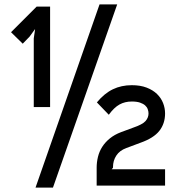

<svg xmlns="http://www.w3.org/2000/svg" viewBox="-20 -840 823 870"><path d="M728 -326Q728 -280 702 -247Q676 -214 616 -193L552 -169Q522 -158 507 -135Q492 -112 492 -83V-80L486 -73H728V1H418V-81Q418 -105 424 -129.5Q430 -154 443.5 -175Q457 -196 478 -213Q499 -230 528 -241L582 -261Q626 -276 639.5 -291.5Q653 -307 653 -326Q653 -335 649.5 -345Q646 -355 637.5 -362.5Q629 -370 614.5 -375Q600 -380 577 -380Q546 -380 521.5 -366.5Q497 -353 473 -320L419 -376Q453 -417 491.5 -435.5Q530 -454 577 -454Q616 -454 644.5 -443Q673 -432 691.5 -414Q710 -396 719 -373Q728 -350 728 -326ZM511 -820 220 10H141L431 -820ZM207 -355H133V-666L139 -707H138L114 -674L83 -642L30 -694L146 -810H207Z"/></svg>

Font: TypoPRO Sinkin Sans
Style: 400 Regular
Weight: 400
Designer: Keith Bates
Foundry: K-Type
Version: Sinkin Sans (version 1.0)  by Keith Bates   •   © 2014   www